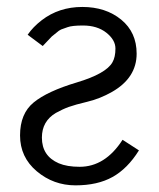

<svg xmlns="http://www.w3.org/2000/svg" viewBox="-20 -541 469 566"><path d="M311.5 -357.4Q320.3 -372.6 320.3 -397.9Q320.3 -423.3 293.5 -444.6Q266.6 -465.8 224.6 -465.8Q192.4 -465.8 179.2 -460.9L160.2 -454.1Q154.3 -451.7 145.5 -443.8L132.8 -433.6Q129.9 -430.7 119.6 -419.7Q109.4 -408.7 106 -405.3L61.5 -438.5Q77.1 -461.4 103 -481.4Q153.8 -520.5 222.7 -520.5Q291.5 -520.5 337.2 -483.2Q382.8 -445.8 382.8 -382.8Q382.8 -311.5 310.1 -270Q274.9 -250 238 -241.2Q201.2 -232.4 182.9 -225.8Q164.6 -219.2 144.5 -208Q103.5 -183.6 103.5 -135.3Q103.5 -81.1 153.3 -59.6Q177.7 -49.3 214.8 -49.3Q290 -49.3 341.3 -128.9L389.6 -97.7Q356 -43.9 311.8 -19.3Q267.6 5.4 202.6 5.4Q137.7 5.4 88.4 -36.1Q39.1 -77.6 39.1 -141.8Q39.1 -206.1 79.3 -239Q119.6 -272 206.1 -297.9Q292.5 -323.7 311.5 -357.4Z"/></svg>

Font: News Cycle
Style: Regular
Weight: 500
Version: Version 0.5.2